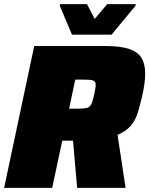

<svg xmlns="http://www.w3.org/2000/svg" viewBox="-25 -911 724 931"><path d="M-5 0 141 -688H483Q559 -688 601.5 -673.5Q644 -659 661.5 -629.5Q679 -600 679 -555Q679 -533 675.5 -506Q672 -479 665 -448Q655 -404 644 -367.5Q633 -331 611 -303.5Q589 -276 545 -257L584 0H349L329 -229H277L228 0ZM310 -384H352Q381 -384 395.5 -387.5Q410 -391 417.5 -406Q425 -421 432 -454Q435 -469 437 -480.5Q439 -492 439 -499Q439 -516 427 -520.5Q415 -525 381 -525H340ZM324 -743 265 -883 266 -891H397L434 -819L495 -891H633L632 -883L516 -743Z"/></svg>

Font: Saira Black
Style: Italic
Weight: 900
Italic angle: -12°
Designer: Hector Gatti with collaboration of the Omnibus-Type team
Foundry: Omnibus-Type
Version: Version 1.100; ttfautohint (v1.8.3)